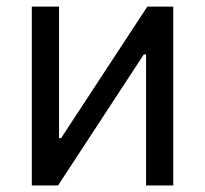

<svg xmlns="http://www.w3.org/2000/svg" viewBox="-20 -566 626 586"><path d="M508.8 0H425.8V-399.9H418.9L157.2 0H77.1V-545.9H160.2V-144.5H166.5L429.7 -545.9H508.8Z"/></svg>

Font: GitLab Sans
Style: Regular
Weight: 400
Designer: Rasmus Andersson
Foundry: Modifications by GitLab B.V., manufactured by rsms
Version: Version 4.000;git-c8fb6b7